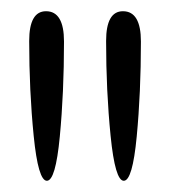

<svg xmlns="http://www.w3.org/2000/svg" viewBox="-20 -917 303 342"><path d="M94 -843Q94 -752 86.5 -673.5Q79 -595 63.5 -595Q48 -595 40 -675Q32 -755 32 -844Q32 -897 62 -897Q94 -897 94 -843ZM231 -843Q231 -752 223.5 -673.5Q216 -595 200.5 -595Q185 -595 177 -675Q169 -755 169 -844Q169 -897 199 -897Q231 -897 231 -843Z"/></svg>

Font: Laila Light
Style: Regular
Weight: 300
Designer: Hitesh Malaviya
Foundry: Indian Type Foundry
Version: Version 1.302;PS 1.0;hotconv 1.0.78;makeotf.lib2.5.61930; tt